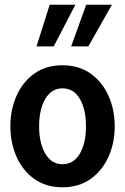

<svg xmlns="http://www.w3.org/2000/svg" viewBox="-20 -785 531 815"><path d="M245 10Q175 10 125.5 -25.5Q76 -61 50 -120Q24 -179 24 -249Q24 -319 50 -378Q76 -437 125.5 -472.5Q175 -508 245 -508Q315 -508 364.8 -472.5Q414.5 -437 440.8 -378Q467 -319 467 -249Q467 -179 440.8 -120Q414.5 -61 364.8 -25.5Q315 10 245 10ZM245 -88Q293 -88 319 -133Q345 -178 345 -249Q345 -320.5 319 -365.2Q293 -410 245 -410Q198.5 -410 172.2 -365.2Q146 -320.5 146 -249Q146 -178 172.2 -133Q198.5 -88 245 -88ZM282 -588 346 -765H455L355 -588ZM135 -588 191 -765H300L208 -588Z"/></svg>

Font: Cabin Condensed
Style: Bold
Weight: 700
Width: 3
Designer: Pablo Impallari
Foundry: Pablo Impallari. http://www.impallari.com Igino Marini. http://www.ikern.com
Version: Version 3.001; ttfautohint (v1.8.3)